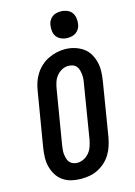

<svg xmlns="http://www.w3.org/2000/svg" viewBox="-142 -1038 784 1118"><g transform="rotate(-15 250.0 -478.5)"><path d="M205 8Q175 8 147 1.5Q119 -5 96 -21Q73 -37 58.5 -60.5Q44 -84 37 -111.5Q30 -139 31 -168.5Q32 -198 37 -228L91 -552Q95 -578 103 -602.5Q111 -627 125.5 -650Q140 -673 160 -691.5Q180 -710 204.5 -722Q229 -734 254 -740Q279 -746 305 -746Q335 -746 362.5 -738Q390 -730 413 -714.5Q436 -699 450.5 -675Q465 -651 472 -623.5Q479 -596 478 -566.5Q477 -537 472 -507L419 -183Q414 -157 406 -132.5Q398 -108 384 -85Q370 -62 349.5 -43.5Q329 -25 305 -13Q281 -1 255.5 3.5Q230 8 205 8ZM207 -88Q227 -88 246 -97.5Q265 -107 278.5 -123.5Q292 -140 298.5 -159.5Q305 -179 309 -198L362 -523Q365 -537 366 -551Q367 -565 365.5 -578.5Q364 -592 360.5 -605Q357 -618 348.5 -628Q340 -638 327 -642.5Q314 -647 300 -647Q280 -647 261.5 -637Q243 -627 230 -611Q217 -595 210.5 -575.5Q204 -556 201 -537L147 -212Q145 -198 143.5 -184Q142 -170 143.5 -157Q145 -144 148.5 -131Q152 -118 160 -108Q168 -98 180.5 -93Q193 -88 207 -88ZM340 -805Q321 -805 303.5 -812Q286 -819 275 -833Q264 -847 261.5 -866Q259 -885 262 -904Q264 -918 271 -930Q278 -942 289 -950.5Q300 -959 313.5 -962Q327 -965 340 -965Q359 -965 377 -958Q395 -951 405.5 -937Q416 -923 419 -904Q422 -885 419 -866Q417 -852 410 -840Q403 -828 391.5 -819.5Q380 -811 366.5 -808Q353 -805 340 -805Z"/></g></svg>

Font: Iosevka Slab
Style: Bold Italic
Weight: 700
Italic angle: -9°
Monospace: yes
Designer: Belleve Invis
Foundry: Belleve Invis
Version: Version 11.1.0; ttfautohint (v1.8.3)